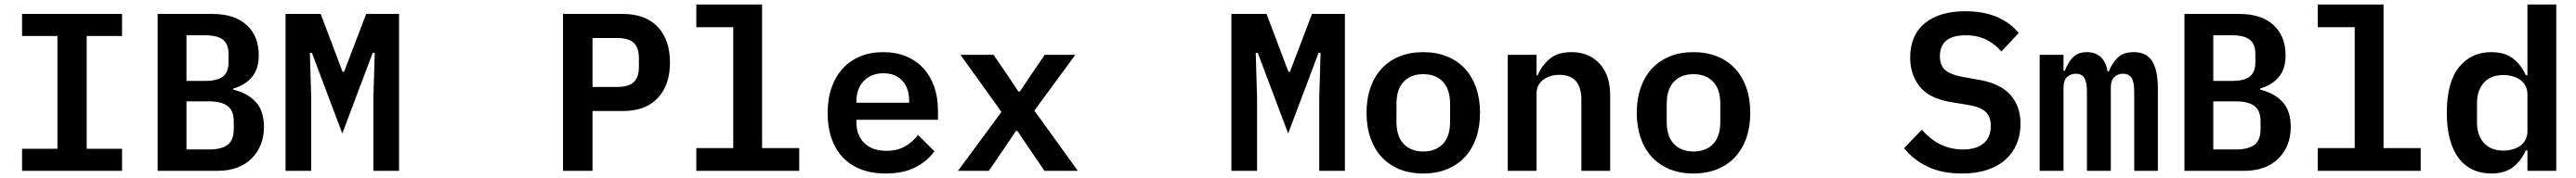

<svg xmlns="http://www.w3.org/2000/svg" viewBox="-20 -760 11440 792"><path d="M78 0V-98H235V-600H78V-698H522V-600H365V-98H522V0Z M680 -698H923Q1022 -698 1075.5 -648.5Q1129 -599 1129 -514Q1129 -454 1099.5 -418Q1070 -382 1016 -366V-361Q1079 -346 1115.5 -306.5Q1152 -267 1152 -195Q1152 -151 1137.5 -115.5Q1123 -80 1096.5 -54Q1070 -28 1032.5 -14Q995 0 948 0H680ZM908 -95Q963 -95 990.5 -115.5Q1018 -136 1018 -186V-219Q1018 -268 990.5 -288.5Q963 -309 908 -309H808V-95ZM891 -400Q944 -400 969.5 -419Q995 -438 995 -485V-518Q995 -565 969.5 -584Q944 -603 891 -603H808V-400Z M1638 -323 1644 -525H1635L1500 -166L1365 -525H1356L1362 -323V0H1248V-698H1404L1501 -441H1508L1606 -698H1752V0H1638Z M2480 0V-698H2745Q2847 -698 2901 -640Q2955 -582 2955 -482Q2955 -382 2901 -324Q2847 -266 2745 -266H2611V0ZM2611 -373H2718Q2771 -373 2794 -394.5Q2817 -416 2817 -463V-501Q2817 -548 2794 -569.5Q2771 -591 2718 -591H2611Z M3072 -101H3236V-639H3072V-740H3364V-101H3529V0H3072Z M3912 12Q3850 12 3802 -7Q3754 -26 3721.5 -61Q3689 -96 3672 -145.5Q3655 -195 3655 -257Q3655 -320 3672.5 -370Q3690 -420 3722 -455Q3754 -490 3799.5 -509Q3845 -528 3902 -528Q3958 -528 4003 -509.5Q4048 -491 4079.5 -457Q4111 -423 4128 -375Q4145 -327 4145 -269V-227H3783V-214Q3783 -158 3818 -123.5Q3853 -89 3916 -89Q3964 -89 3998.5 -108.5Q4033 -128 4056 -160L4129 -87Q4101 -46 4047.5 -17Q3994 12 3912 12ZM3903 -434Q3849 -434 3816 -400Q3783 -366 3783 -310V-303H4017V-312Q4017 -368 3986.5 -401Q3956 -434 3903 -434Z M4234 0 4427 -262 4245 -516H4392L4454 -425L4502 -353H4509L4557 -425L4619 -516H4755L4573 -268L4766 0H4618L4547 -104L4498 -177H4491L4442 -104L4371 0Z M5838 -323 5844 -525H5835L5700 -166L5565 -525H5556L5562 -323V0H5448V-698H5604L5701 -441H5708L5806 -698H5952V0H5838Z M6300 12Q6241 12 6194.5 -7Q6148 -26 6115.5 -61Q6083 -96 6065.5 -146Q6048 -196 6048 -258Q6048 -320 6065.5 -370Q6083 -420 6115.5 -455Q6148 -490 6194.5 -509Q6241 -528 6300 -528Q6358 -528 6405 -509Q6452 -490 6484.5 -455Q6517 -420 6534.5 -370Q6552 -320 6552 -258Q6552 -196 6534.5 -146Q6517 -96 6484.5 -61Q6452 -26 6405 -7Q6358 12 6300 12ZM6300 -86Q6355 -86 6387 -119.5Q6419 -153 6419 -218V-298Q6419 -363 6387 -396.5Q6355 -430 6300 -430Q6245 -430 6213 -396.5Q6181 -363 6181 -298V-218Q6181 -153 6213 -119.5Q6245 -86 6300 -86Z M6675 0V-516H6803V-425H6808Q6825 -467 6860.5 -497.5Q6896 -528 6959 -528Q7035 -528 7082.5 -477.5Q7130 -427 7130 -333V0H7002V-315Q7002 -427 6905 -427Q6885 -427 6867 -422Q6849 -417 6834.5 -406.5Q6820 -396 6811.5 -381Q6803 -366 6803 -345V0Z M7500 12Q7441 12 7394.5 -7Q7348 -26 7315.5 -61Q7283 -96 7265.5 -146Q7248 -196 7248 -258Q7248 -320 7265.5 -370Q7283 -420 7315.5 -455Q7348 -490 7394.5 -509Q7441 -528 7500 -528Q7558 -528 7605 -509Q7652 -490 7684.5 -455Q7717 -420 7734.5 -370Q7752 -320 7752 -258Q7752 -196 7734.5 -146Q7717 -96 7684.5 -61Q7652 -26 7605 -7Q7558 12 7500 12ZM7500 -86Q7555 -86 7587 -119.5Q7619 -153 7619 -218V-298Q7619 -363 7587 -396.5Q7555 -430 7500 -430Q7445 -430 7413 -396.5Q7381 -363 7381 -298V-218Q7381 -153 7413 -119.5Q7445 -86 7500 -86Z M8692 12Q8602 12 8538.5 -19Q8475 -50 8435 -101L8514 -183Q8553 -138 8598.5 -116.5Q8644 -95 8696 -95Q8756 -95 8788 -122Q8820 -149 8820 -200Q8820 -242 8796 -263.5Q8772 -285 8715 -294L8641 -306Q8544 -323 8503 -376.5Q8462 -430 8462 -503Q8462 -603 8527 -656.5Q8592 -710 8707 -710Q8789 -710 8848.5 -684Q8908 -658 8944 -613L8867 -531Q8839 -564 8800 -583.5Q8761 -603 8708 -603Q8594 -603 8594 -509Q8594 -469 8618 -448Q8642 -427 8700 -417L8773 -404Q8864 -387 8908 -337Q8952 -287 8952 -209Q8952 -160 8935 -119.5Q8918 -79 8885 -49.5Q8852 -20 8803.5 -4Q8755 12 8692 12Z M9037 0V-516H9143V-445H9149Q9161 -479 9183.5 -503.5Q9206 -528 9247 -528Q9286 -528 9309 -505.5Q9332 -483 9339 -442H9344Q9357 -477 9382.5 -502.5Q9408 -528 9455 -528Q9512 -528 9537 -487Q9562 -446 9562 -366V0H9457V-351Q9457 -396 9444.5 -414Q9432 -432 9407 -432Q9384 -432 9368.5 -417Q9353 -402 9353 -371V0H9247V-351Q9247 -396 9235 -414Q9223 -432 9198 -432Q9174 -432 9158.5 -417Q9143 -402 9143 -371V0Z M9680 -698H9923Q10022 -698 10075.5 -648.5Q10129 -599 10129 -514Q10129 -454 10099.5 -418Q10070 -382 10016 -366V-361Q10079 -346 10115.5 -306.5Q10152 -267 10152 -195Q10152 -151 10137.5 -115.5Q10123 -80 10096.5 -54Q10070 -28 10032.5 -14Q9995 0 9948 0H9680ZM9908 -95Q9963 -95 9990.5 -115.5Q10018 -136 10018 -186V-219Q10018 -268 9990.5 -288.5Q9963 -309 9908 -309H9808V-95ZM9891 -400Q9944 -400 9969.5 -419Q9995 -438 9995 -485V-518Q9995 -565 9969.5 -584Q9944 -603 9891 -603H9808V-400Z M10272 -101H10436V-639H10272V-740H10564V-101H10729V0H10272Z M11203 -91H11196Q11175 -44 11138.5 -16Q11102 12 11042 12Q10998 12 10961.5 -4.5Q10925 -21 10899 -54.5Q10873 -88 10859 -139Q10845 -190 10845 -258Q10845 -394 10899 -461Q10953 -528 11042 -528Q11102 -528 11138.5 -500Q11175 -472 11196 -425H11203V-740H11331V0H11203ZM11096 -90Q11118 -90 11137.5 -95.5Q11157 -101 11171.5 -111.5Q11186 -122 11194.5 -138.5Q11203 -155 11203 -177V-339Q11203 -361 11194.5 -377.5Q11186 -394 11171.5 -404.5Q11157 -415 11137.5 -420.5Q11118 -426 11096 -426Q11040 -426 11009.5 -392Q10979 -358 10979 -299V-217Q10979 -158 11009.5 -124Q11040 -90 11096 -90Z"/></svg>

Font: IBM Plex Mono SmBld
Style: Regular
Weight: 600
Monospace: yes
Designer: Mike Abbink, Paul van der Laan, Pieter van Rosmalen
Foundry: Bold Monday
Version: Version 2.3